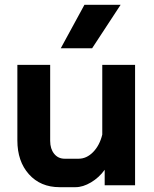

<svg xmlns="http://www.w3.org/2000/svg" viewBox="-20 -768 638 796"><path d="M52 -186V-499H188V-184Q188 -151 204.5 -130.5Q221 -110 248 -110H306Q339 -110 366 -137.5Q393 -165 404 -210V-499H540V0H414V-64Q391 -32 357.5 -12Q324 8 293 8H227Q148 8 100 -45.5Q52 -99 52 -186ZM330 -748H480L362 -568H232Z"/></svg>

Font: Stavian Bold
Style: Bold
Weight: 700
Version: Version 1.000; ttfautohint (v1.6)